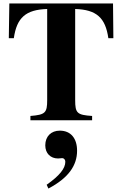

<svg xmlns="http://www.w3.org/2000/svg" viewBox="-20 -696 707 1111"><path d="M260 395C376 334 426 262 426 176C426 105 390 60 326 60C276 60 242 93 242 145C242 191 272 221 316 221C326 221 332 219 340 219C350 219 358 228 358 240C358 279 324 321 250 373ZM636 -475 634 -676H34L31 -475H60C77 -594 129 -640 253 -644V-117C253 -43 242 -32 156 -25V0H513V-25C426 -31 415 -41 415 -117V-644C538 -640 590 -594 607 -475Z"/></svg>

Font: XITS
Style: Bold
Weight: 700
Designer: MicroPress Inc., with final additions and corrections provided by Coen Hoffman, Elsevier (retired)
Version: Version 1.302